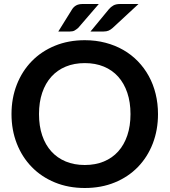

<svg xmlns="http://www.w3.org/2000/svg" viewBox="-20 -932 848 960"><path d="M37.5 0ZM770 -361.5Q770 -282 743.8 -214.2Q717.5 -146.5 669.5 -97Q621.5 -47.5 554 -19.8Q486.5 8 404 8Q322 8 254.5 -19.8Q187 -47.5 138.8 -97Q90.5 -146.5 64 -214.2Q37.5 -282 37.5 -361.5Q37.5 -441 64 -508.8Q90.5 -576.5 138.8 -626Q187 -675.5 254.5 -703.2Q322 -731 404 -731Q459 -731 507.5 -718.2Q556 -705.5 596.5 -682.2Q637 -659 669.2 -625.8Q701.5 -592.5 724 -551.5Q746.5 -510.5 758.2 -462.5Q770 -414.5 770 -361.5ZM632.5 -361.5Q632.5 -421 616.5 -468.2Q600.5 -515.5 571 -548.5Q541.5 -581.5 499.2 -599Q457 -616.5 404 -616.5Q351 -616.5 308.8 -599Q266.5 -581.5 236.8 -548.5Q207 -515.5 191 -468.2Q175 -421 175 -361.5Q175 -302 191 -254.8Q207 -207.5 236.8 -174.8Q266.5 -142 308.8 -124.5Q351 -107 404 -107Q457 -107 499.2 -124.5Q541.5 -142 571 -174.8Q600.5 -207.5 616.5 -254.8Q632.5 -302 632.5 -361.5ZM474 -912 371 -792.5Q361 -784 352.5 -779.2Q344 -774.5 330 -774.5H271.5L340.5 -885.5Q348.5 -898 361 -905Q373.5 -912 394 -912ZM672.5 -912 543.5 -792.5Q533.5 -783.5 523.2 -779Q513 -774.5 498.5 -774.5H432.5L524 -885.5Q534 -897.5 547 -904.8Q560 -912 580.5 -912Z"/></svg>

Font: Lato
Style: Bold
Weight: 700
Designer: Lukasz Dziedzic
Foundry: tyPoland Lukasz Dziedzic
Version: Version 2.007; 2014-02-27